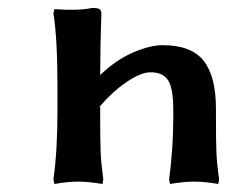

<svg xmlns="http://www.w3.org/2000/svg" viewBox="-20 -455 573 481"><path d="M356.9 -273.9Q333.5 -273.9 298.1 -250.2Q262.7 -226.6 227.1 -185.1L231 -188V-161.1Q231 -99.6 232.2 -72.3Q233.4 -44.9 238.8 -5.9L236.8 5.9Q200.7 0 175.8 0Q150.4 0 116.2 5.9L113.8 -5.9Q124 -75.7 124 -181.2V-233.9Q124 -358.9 113.8 -421.9L116.2 -432.1Q175.3 -427.7 210.9 -435.1Q225.1 -435.1 229.5 -432.1Q233.9 -429.2 233.9 -419.9Q231 -334 231 -267.1Q271 -305.2 313.5 -323.5Q356 -341.8 387.2 -341.8Q459.5 -341.8 490.2 -302.7Q521 -263.7 521 -183.1V-161.1Q521 -99.6 522.2 -72.3Q523.4 -44.9 528.8 -5.9L526.9 5.9Q492.2 0 466.8 0Q440.4 0 405.8 5.9L403.8 -5.9Q414.1 -85.4 414.1 -161.1V-179.2Q414.1 -233.9 401.1 -253.9Q388.2 -273.9 356.9 -273.9Z"/></svg>

Font: Linear Smooth
Style: Bold
Weight: 700
Designer: Philipp H. Poll, Flanker
Foundry: Philipp H. Poll, reworked by Flanker
Version: Version 1.061 | FøM Fix